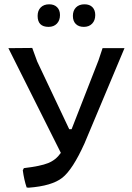

<svg xmlns="http://www.w3.org/2000/svg" viewBox="-20 -865 613 893"><path d="M206 -740Q155 -740 155 -791Q155 -816 169.5 -830.5Q184 -845 209 -845Q232 -845 245.5 -831.5Q259 -818 259 -795Q259 -770 244.5 -755Q230 -740 206 -740ZM319 -791Q319 -816 333.5 -830.5Q348 -845 373 -845Q397 -845 410 -831.5Q423 -818 423 -795Q423 -770 408.5 -755Q394 -740 370 -740Q346 -740 332.5 -753.5Q319 -767 319 -791ZM457 -641H559L373 -198Q318 -76 269.5 -38Q221 0 113 8L104 7Q92 -28 86 -73L91 -83Q168 -92 204 -106.5Q240 -121 263 -154L19 -641L130 -642L153 -579L302 -264H313L438 -584Z"/></svg>

Font: Alegreya Sans SC Medium
Style: Regular
Weight: 500
Designer: Juan Pablo del Peral
Foundry: Huerta Tipografica
Version: Version 2.001;PS 002.001;hotconv 1.0.88;makeotf.lib2.5.64775